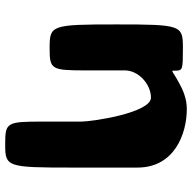

<svg xmlns="http://www.w3.org/2000/svg" viewBox="-20 -548 739 739"><g transform="rotate(90 349.5 -178.5)"><path d="M163 0C248 0 251 -4 251 -145V-290C251 -341 303 -390 356 -390C413 -390 448 -170 448 -119V26C448 167 451 171 537 171C622 171 625 164 625 -84V-338C625 -481 494 -528 400 -528C372 -528 345 -521 320 -509C247 -473 252 -460 252 -486C251 -512 248 -513 163 -513C77 -513 74 -506 74 -257C74 -7 77 0 163 0Z"/></g></svg>

Font: Hussar Print
Style: Bold
Weight: 700
Foundry: Cannot Into Space Fonts
Version: Version 2.00